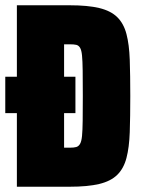

<svg xmlns="http://www.w3.org/2000/svg" viewBox="-24 -708 545 728"><path d="M40 0V-279H-4V-417H40V-688H240Q309 -688 352.5 -677.5Q396 -667 420.5 -643Q445 -619 455.5 -579Q466 -539 468 -481Q470 -423 470 -344Q470 -265 468 -207Q466 -149 455.5 -109Q445 -69 420.5 -45Q396 -21 352.5 -10.5Q309 0 240 0ZM219 -148H241Q256 -148 265 -150.5Q274 -153 279.5 -162.5Q285 -172 287 -192.5Q289 -213 289.5 -250Q290 -287 290 -344Q290 -403 289.5 -440Q289 -477 287 -497.5Q285 -518 279.5 -527Q274 -536 265 -538Q256 -540 241 -540H219V-417H262V-279H219Z"/></svg>

Font: Saira Condensed Black
Style: Regular
Weight: 900
Width: 3
Designer: Hector Gatti with collaboration of the Omnibus-Type team
Foundry: Omnibus-Type
Version: Version 1.101